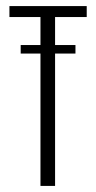

<svg xmlns="http://www.w3.org/2000/svg" viewBox="-20 -611 316 631"><path d="M113 0V-555H11V-591H265V-555H161V0ZM48 -435V-463H228V-435Z"/></svg>

Font: Alumni Sans Light
Style: Regular
Weight: 300
Version: Version 1.018